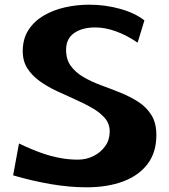

<svg xmlns="http://www.w3.org/2000/svg" viewBox="-20 -788 723 819"><path d="M349 11Q277 11 197.5 -2.5Q118 -16 36 -40L61 -176Q113 -151 155.5 -136Q198 -121 236.5 -114Q275 -107 312 -107Q348 -107 379 -122.5Q410 -138 429 -165Q448 -192 448 -227Q448 -260 427.5 -284Q407 -308 374 -327Q341 -346 301.5 -363.5Q262 -381 222.5 -399.5Q183 -418 150 -441.5Q117 -465 97 -496Q77 -527 77 -570Q77 -622 101 -659.5Q125 -697 165.5 -721Q206 -745 256.5 -756.5Q307 -768 361 -768Q428 -768 491.5 -750.5Q555 -733 596 -701L567 -606Q522 -637 475.5 -654Q429 -671 387 -671Q331 -671 297 -647.5Q263 -624 262 -579Q261 -536 281.5 -507.5Q302 -479 336.5 -459Q371 -439 412 -424Q453 -409 494 -392.5Q535 -376 570 -353.5Q605 -331 626 -297Q647 -263 647 -212Q647 -138 609.5 -88.5Q572 -39 505 -14Q438 11 349 11Z"/></svg>

Font: Marhey Medium
Style: Regular
Weight: 500
Designer: Nur Syamsi & Bustanul Arifin
Foundry: Namelatype
Version: Version 1.000